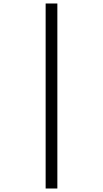

<svg xmlns="http://www.w3.org/2000/svg" viewBox="-20 -819 591 1098"><path d="M241 -799H308V259H241Z"/></svg>

Font: Noto Serif Sinhala Medium
Style: Regular
Weight: 500
Designer: Jelle Bosma - Monotype Design Team
Foundry: Monotype Imaging Inc.
Version: Version 2.007; ttfautohint (v1.8.4.7-5d5b)